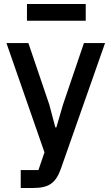

<svg xmlns="http://www.w3.org/2000/svg" viewBox="-20 -734 554 954"><path d="M397 -520H502L283 103C271 138 256 162 236 177C215 193 186 200 146 200H83V111H171L201 23L12 -520H121L225 -214L255 -101H260L293 -214ZM114 -714H406V-631H114Z"/></svg>

Font: Plexus Sans Medium
Style: Regular
Weight: 500
Version: Version 2.001;PS 002.001;hotconv 1.0.70;makeotf.lib2.5.58329